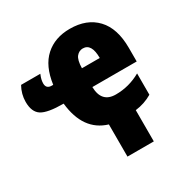

<svg xmlns="http://www.w3.org/2000/svg" viewBox="-189 -707 1020 1054"><g transform="rotate(-30 321.0 -180.0)"><path d="M403 -434Q458 -434 458 -342H345Q346 -394 362.5 -414Q379 -434 403 -434ZM319 -1V203H486V5Q544 -2 593 -31V-166Q519 -124 435 -124Q345 -124 343 -224H624V-310Q624 -434 563 -498.5Q502 -563 395 -563Q300 -563 239 -508Q178 -453 163 -342H154Q119 -342 119 -376Q119 -386 121.5 -398.5Q124 -411 132 -430H10Q-15 -385 -15 -336Q-15 -272 22.5 -248Q60 -224 161 -224Q180 -43 319 -1Z"/></g></svg>

Font: Noto Sans Display SemiCondensed Black
Style: Regular
Weight: 900
Width: 4
Designer: Monotype Design Team
Foundry: Monotype Imaging Inc.
Version: Version 1.900